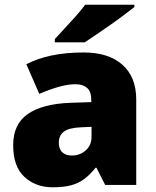

<svg xmlns="http://www.w3.org/2000/svg" viewBox="-20 -786 663 816"><path d="M336 -563Q441 -563 500 -511Q559 -459 559 -363V0H427L390 -73H386Q363 -44 338.5 -25.5Q314 -7 282 1.5Q250 10 204 10Q132 10 84 -34Q36 -78 36 -169Q36 -258 97.5 -301Q159 -344 276 -349L368 -352V-360Q368 -397 350 -412.5Q332 -428 301 -428Q268 -428 228 -416.5Q188 -405 147 -387L92 -513Q140 -538 200.5 -550.5Q261 -563 336 -563ZM325 -245Q273 -243 251.5 -226.5Q230 -210 230 -180Q230 -152 245 -138.5Q260 -125 285 -125Q320 -125 344.5 -147Q369 -169 369 -204V-247ZM551 -756Q533 -742 506 -721.5Q479 -701 448 -679.5Q417 -658 388.5 -638.5Q360 -619 340 -606H213V-620Q230 -639 254 -664.5Q278 -690 302 -717Q326 -744 342 -766H551Z"/></svg>

Font: Noto Sans Georgian Black
Style: Regular
Weight: 900
Designer: Monotype Design Team, Akaki Razmadze
Foundry: Google LLC
Version: Version 2.005; ttfautohint (v1.8.4.7-5d5b)